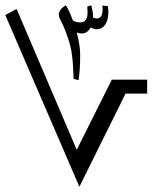

<svg xmlns="http://www.w3.org/2000/svg" viewBox="-30 -838 588 728"><path d="M271 -130 -10 -781 33 -804 261 -270 394 -536H528V-483H446ZM268 -534 249 -539Q248 -580 245 -612Q242 -644 236 -666Q230 -689 220.5 -714.5Q211 -740 197 -767Q193 -774 193 -782Q193 -803 220 -818Q227 -806 233.5 -792Q240 -778 246 -761Q257 -753 274 -753Q302 -753 302 -790L301 -813L316 -818Q323 -793 323 -771Q327 -770 330 -769Q333 -768 337 -768Q359 -768 359 -803Q359 -807 358.5 -810.5Q358 -814 358 -817L379 -815Q380 -808 380.5 -802Q381 -796 381 -789Q380 -760 368 -743.5Q356 -727 338 -727Q327 -727 314 -734Q306 -721 298 -716Q290 -711 279 -711Q270 -711 261 -715Q267 -692 270.5 -671Q274 -650 274 -630Q274 -602 272.5 -578Q271 -554 268 -534Z"/></svg>

Font: Noto Naskh Arabic UI
Style: Regular
Weight: 400
Designer: Monotype Design Team, David Williams, Mohamad Dakak and Nizar Qandah
Foundry: Monotype Imaging Inc.
Version: Version 2.014